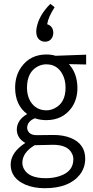

<svg xmlns="http://www.w3.org/2000/svg" viewBox="-20 -783 492 1011"><path d="M224.6 -202.1Q168.9 -202.1 139.6 -250Q122.1 -280.3 122.1 -320.3Q122.1 -404.3 179.7 -433.6Q201.2 -444.3 223.6 -444.3Q281.2 -444.3 308.6 -392.6Q325.2 -362.3 325.2 -321.3Q325.2 -241.2 267.6 -212.9Q247.1 -202.1 224.6 -202.1ZM224.6 -496.1Q139.6 -496.1 92.8 -430.7Q59.6 -384.8 59.6 -320.3Q60.5 -228.5 123 -182.6Q69.3 -151.4 68.4 -100.6Q69.3 -54.7 113.3 -30.3Q37.1 18.6 36.1 83Q36.1 156.2 114.3 189.5Q158.2 208 215.8 208Q343.8 208 400.4 136.7Q428.7 99.6 428.7 52.7Q428.7 -25.4 352.5 -56.6Q313.5 -72.3 261.7 -72.3L173.8 -71.3Q132.8 -71.3 124 -101.6Q123 -106.4 123 -111.3Q125 -145.5 164.1 -160.2Q191.4 -150.4 223.6 -150.4Q308.6 -150.4 355.5 -213.9Q387.7 -257.8 387.7 -320.3Q386.7 -397.5 342.8 -445.3L433.6 -443.4V-495.1L272.5 -489.3Q250 -496.1 224.6 -496.1ZM220.7 155.3Q130.9 155.3 105.5 105.5Q97.7 89.8 97.7 73.2Q98.6 19.5 163.1 -18.6H173.8L256.8 -20.5Q336.9 -21.5 359.4 26.4Q366.2 40 366.2 55.7Q366.2 121.1 293 144.5Q260.7 155.3 220.7 155.3ZM170.9 -617.2Q170.9 -576.2 203.1 -565.4Q210 -563.5 216.8 -563.5Q247.1 -563.5 257.8 -592.8Q260.7 -601.6 260.7 -611.3Q258.8 -646.5 228.5 -655.3Q233.4 -691.4 267.6 -745.1L245.1 -762.7Q184.6 -702.1 172.9 -636.7Q170.9 -627 170.9 -617.2Z"/></svg>

Font: Yaldevi Colombo
Style: Regular
Weight: 400
Designer: Sol Matas, Denzil Rajitha, Kosala Senevirathne and Pathum Egodawatta
Foundry: Mooniak
Version: Version 1.020 ; ttfautohint (v1.6)